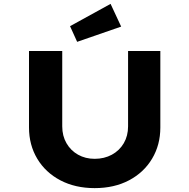

<svg xmlns="http://www.w3.org/2000/svg" viewBox="-20 -963 975 989"><path d="M467.6 6Q367.5 6 290.9 -34.2Q214.4 -74.4 171.9 -145.4Q129.4 -216.4 129.4 -306V-700.4H300.6V-312Q300.6 -263.1 322.5 -225.2Q344.4 -187.3 382.2 -166.1Q420.1 -144.9 467.6 -144.9Q517 -144.9 556.2 -166.1Q595.3 -187.3 617.5 -225.2Q639.7 -263.1 639.7 -312V-700.4H805.9V-306Q805.9 -216.4 763.3 -145.4Q720.8 -74.4 644.6 -34.2Q568.4 6 467.6 6ZM377.4 -747.5 340.8 -828.2 549.6 -943 604.1 -826Z"/></svg>

Font: Lexend Giga
Style: Regular
Weight: 400
Designer: Bonnie Shaver-Troup, Thomas Jockin
Foundry: Lexend
Version: Version 1.007